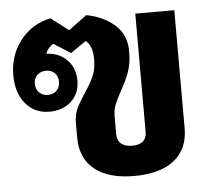

<svg xmlns="http://www.w3.org/2000/svg" viewBox="-46 -636 765 696"><g transform="rotate(-5 336.0 -288.0)"><path d="M612 -576V-146Q612 -71 561 -30.5Q510 10 416 10Q321 10 271 -31Q221 -72 221 -146V-199Q221 -230 231.5 -252Q242 -274 263 -306Q285 -338 296 -363.5Q307 -389 307 -424Q307 -474 282 -493L226 -454L164 -493Q143 -480 136 -459Q181 -458 210.5 -428.5Q240 -399 240 -353Q240 -306 209 -277.5Q178 -249 129 -249Q76 -249 43 -288Q10 -327 10 -392Q10 -464 52 -518Q94 -572 162 -586L226 -537L292 -586Q353 -575 394.5 -539Q436 -503 436 -442Q436 -399 425 -368Q414 -337 394 -302Q378 -273 370.5 -254Q363 -235 363 -212V-146Q363 -124 377 -112Q391 -100 417 -100Q470 -100 470 -146V-576ZM129 -398Q110 -398 97.5 -386Q85 -374 85 -354Q85 -335 97.5 -322.5Q110 -310 129 -310Q149 -310 161 -322.5Q173 -335 173 -354Q173 -374 161 -386Q149 -398 129 -398Z"/></g></svg>

Font: Sarabun ExtraBold
Style: Regular
Weight: 800
Version: Version 1.000; ttfautohint (v1.6)